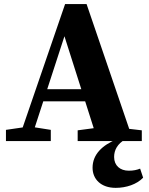

<svg xmlns="http://www.w3.org/2000/svg" viewBox="-20 -678 715 923"><path d="M8.6 0H224.2V-53.7L129.3 -68.7H111.5L8.6 -53.7V0ZM66.7 0H125.9L289.8 -503.7L450.2 0H621.1L396.2 -658.4H292.9L66.7 0ZM168.6 -190.9H477.8L455.3 -249.1H185.3L168.6 -190.9ZM353.4 0H661.7V-51.5L533.3 -66.5H466.4L353.4 -51.5V0ZM425 128.4C425 183.4 465.5 225.1 536.1 225.1C586.9 225.1 637.2 208.4 668.1 176.2L653.6 132.7C638 138.9 621.6 142.6 599.2 142.6C556.9 142.6 528.6 117.6 528.6 76.8C528.6 43.3 544.2 13.3 584.1 -9.4H543.1C471.3 19.8 425 64.5 425 128.4Z"/></svg>

Font: Source Serif Variable
Style: Regular
Weight: 389
Designer: Frank Grießhammer
Foundry: Adobe Systems Incorporated
Version: Version 3.001;hotconv 1.0.111;makeotfexe 2.5.65597